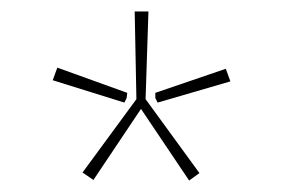

<svg xmlns="http://www.w3.org/2000/svg" viewBox="-20 -710 493 335"><path d="M239 -690 234 -537 328 -408 310 -395 226 -520 143 -396 124 -409 218 -537 215 -690ZM80 -592 202 -548 201 -539 197 -531 72 -570ZM374 -590 382 -568 255 -531 251 -539V-548Z"/></svg>

Font: Exo 2 Thin
Style: Regular
Weight: 250
Designer: Natanael Gama
Foundry: Natanael Gama
Version: Version 2.010